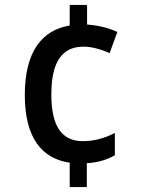

<svg xmlns="http://www.w3.org/2000/svg" viewBox="-20 -744 569 774"><path d="M331 -645V-724H261V-641C149 -623 80 -535 80 -362C80 -190 147 -105 261 -88V10H330V-86C376 -89 411 -100 443 -118V-208C404 -188 362 -175 314 -175C231 -175 187 -232 187 -363C187 -493 229 -556 317 -556C349 -556 388 -545 422 -530L453 -615C420 -631 376 -642 331 -645Z"/></svg>

Font: Noto Sans Bengali SemiCondensed Medium
Style: Regular
Weight: 500
Width: 4
Designer: Joana Ranito - Universal Thirst; Jelle Bosma - Monotype Design Team
Foundry: Universal Thirst ehf.
Version: Version 3.000